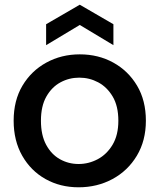

<svg xmlns="http://www.w3.org/2000/svg" viewBox="-20 -789 678 816"><path d="M314 7Q236 7 173.5 -28Q111 -63 74.5 -127Q38 -191 38 -276Q38 -362 75.5 -425Q113 -488 177 -523Q241 -558 319 -558Q398 -558 461.5 -523Q525 -488 562.5 -425Q600 -362 600 -276Q600 -191 561.5 -127Q523 -63 458 -28Q393 7 314 7ZM314 -92Q357 -92 395.5 -112.5Q434 -133 458.5 -174Q483 -215 483 -276Q483 -338 459 -378.5Q435 -419 397.5 -439Q360 -459 317 -459Q274 -459 237 -439Q200 -419 177 -378.5Q154 -338 154 -276Q154 -215 176 -174Q198 -133 234.5 -112.5Q271 -92 314 -92ZM462 -597 319 -683 176 -597V-686L319 -769L462 -686Z"/></svg>

Font: Parkinsans Light Medium
Style: Regular
Weight: 500
Version: Version 1.000